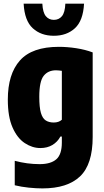

<svg xmlns="http://www.w3.org/2000/svg" viewBox="-20 -818 579 1068"><path d="M216 230Q181.5 230 140 225.8Q98.5 221.5 62 212.5V76.5Q131.5 95 200.5 95Q262 95 293 68.2Q324 41.5 324 -25.5V-58.5H316Q300 -28.5 271.5 -11.5Q243 5.5 204.5 5.5Q159.5 5.5 117.8 -22Q76 -49.5 49.8 -109Q23.5 -168.5 23.5 -264Q23.5 -406 91 -481.8Q158.5 -557.5 307.5 -557.5Q354 -557.5 404.2 -549.8Q454.5 -542 495.5 -526.5V-56Q495.5 96.5 425.2 163.2Q355 230 216 230ZM279 -136.5Q307 -136.5 324 -152V-424Q317 -425 308.2 -426Q299.5 -427 291.5 -427Q247.5 -427 223 -396.2Q198.5 -365.5 198.5 -279.5Q198.5 -221 207.5 -190.2Q216.5 -159.5 234.5 -148Q252.5 -136.5 279 -136.5ZM279.5 -619Q208 -619 162.2 -661Q116.5 -703 111.5 -797.5H215.5Q218 -748.5 235 -728Q252 -707.5 279.5 -707.5Q307.5 -707.5 324.5 -728Q341.5 -748.5 343.5 -797.5H447.5Q442.5 -703 396.8 -661Q351 -619 279.5 -619Z"/></svg>

Font: Encode Sans Condensed Condensed ExtraBold
Style: Regular
Weight: 800
Width: 3
Designer: Multiple Designers
Foundry: Impallari Type
Version: Version 3.000; ttfautohint (v1.8.3) -l 8 -r 50 -G 200 -x 14 